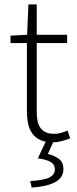

<svg xmlns="http://www.w3.org/2000/svg" viewBox="-20 -639 352 878"><path d="M223 12Q188 12 165 1.5Q142 -9 128 -28Q114 -47 108.5 -74Q103 -101 103 -133V-442H28V-476L104 -480L110 -619H148V-480H287V-442H148V-129Q148 -106 151.5 -87.5Q155 -69 164 -55.5Q173 -42 188.5 -34.5Q204 -27 229 -27Q243 -27 259.5 -31.5Q276 -36 289 -42L301 -6Q280 2 259 7Q238 12 223 12ZM125 219 118 189Q183 185 207 172Q231 159 231 136Q231 114 213 102.5Q195 91 153 85L194 -2H229L199 65Q231 73 250.5 88.5Q270 104 270 134Q270 173 233 193.5Q196 214 125 219Z"/></svg>

Font: Giro Light
Style: Regular
Weight: 300
Designer: Paul D. Hunt
Foundry: Adobe Systems Incorporated
Version: Version 1.000;PS 1.0;hotconv 1.0.88;makeotf.lib2.5.647800